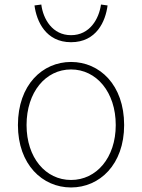

<svg xmlns="http://www.w3.org/2000/svg" viewBox="-20 -813 626 846"><path d="M293 13C419 13 527 -88 527 -262C527 -439 419 -540 293 -540C167 -540 59 -439 59 -262C59 -88 167 13 293 13ZM293 -20C181 -20 97 -118 97 -262C97 -407 181 -507 293 -507C405 -507 490 -407 490 -262C490 -118 405 -20 293 -20ZM293 -627C405 -627 445 -719 454 -789L425 -793C416 -729 375 -658 293 -658C211 -658 170 -729 162 -793L132 -789C141 -719 182 -627 293 -627Z"/></svg>

Font: Noto Sans T Chinese Thin
Style: Regular
Weight: 100
Designer: Ryoko NISHIZUKA (kana & ideographs); Paul D. Hunt (Latin, Greek & Cyrillic); Wenlong ZHANG (bopomofo); Sandoll Communica
Foundry: Adobe Systems Incorporated
Version: Version 1.000;PS 1;hotconv 1.0.78;makeotf.lib2.5.61930